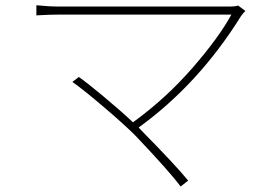

<svg xmlns="http://www.w3.org/2000/svg" viewBox="-20 -679 1040 724"><path d="M877.9 -658.2 905.3 -637.7Q894.5 -627 888.7 -618.2Q729.5 -362.3 502.9 -198.2L513.7 -186.5Q643.6 -54.7 689.5 2L661.1 24.4Q621.1 -30.3 490.2 -168Q447.3 -210.9 369.1 -277.3Q291 -343.8 252.9 -370.1L277.3 -388.7Q305.7 -369.1 369.1 -316.4Q432.6 -263.7 481.4 -217.8Q605.5 -307.6 706.1 -423.3Q806.6 -539.1 852.5 -624H205.1Q169.9 -624 117.2 -621.1V-659.2Q164.1 -654.3 205.1 -654.3H842.8Q869.1 -654.3 877.9 -658.2Z"/></svg>

Font: Gen Shin Gothic ExtraLight
Style: Regular
Weight: 100
Designer: [Source Han Sans]
Ryoko NISHIZUKA  (kana & ideographs); Paul D. Hunt (Latin, Greek & Cyrillic); Wenlong ZHANG  (bopomofo
Version: Version 1.002.20150607